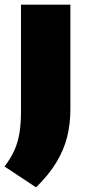

<svg xmlns="http://www.w3.org/2000/svg" viewBox="-42 -570 372 828"><path d="M113.5 238 -22.5 148Q5 112 20.5 77Q36 42 42.2 1.8Q48.5 -38.5 48.5 -90V-550H261.5V-98Q261.5 -35.5 247.5 20.5Q233.5 76.5 201.2 130Q169 183.5 113.5 238Z"/></svg>

Font: Encode Sans Condensed Thin Black
Style: Regular
Weight: 900
Version: Version 3.002